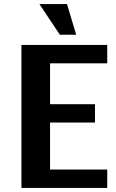

<svg xmlns="http://www.w3.org/2000/svg" viewBox="-20 -920 570 940"><path d="M273 -750 173 -900H308L353 -750ZM85 0V-700H505V-610H225V-410H445V-320H225V-90H505V0Z"/></svg>

Font: Scada
Style: Bold
Weight: 700
Designer: Jovanny Lemonad
Foundry: Jovanny Lemonad
Version: Version 4.100;PS 004.100;hotconv 1.0.88;makeotf.lib2.5.64775